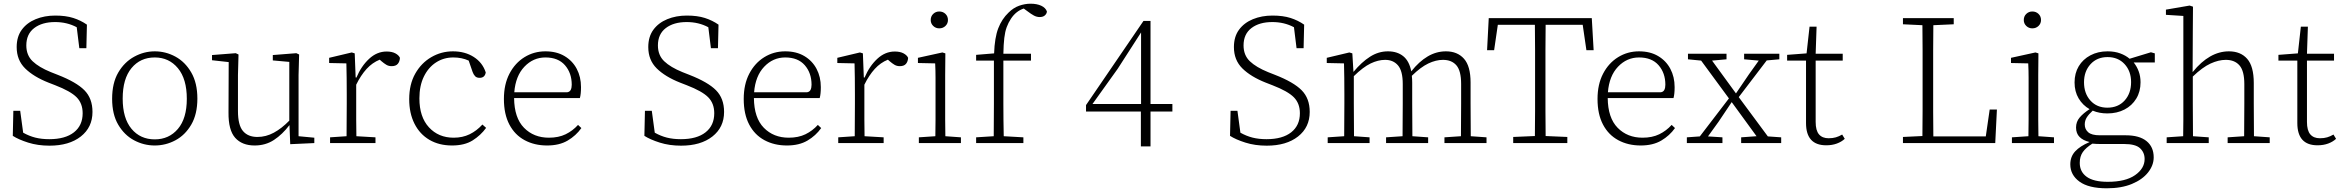

<svg xmlns="http://www.w3.org/2000/svg" viewBox="-20 -772 12645 1036"><path d="M247 14Q184 14 132 -2.5Q80 -19 49 -39L52 -174H89L105 -56Q137 -38 170.5 -29.5Q204 -21 246 -21Q332 -21 379 -58Q426 -95 426 -161Q426 -214 393.5 -247Q361 -280 278 -312L242 -326Q161 -358 115.5 -403Q70 -448 70 -518Q70 -574 97.5 -611.5Q125 -649 172.5 -668.5Q220 -688 278 -688Q335 -688 375.5 -675Q416 -662 449 -639L446 -512H408L394 -625Q342 -653 277 -653Q207 -653 164.5 -620.5Q122 -588 122 -527Q122 -474 156 -441.5Q190 -409 254 -383L292 -368Q392 -329 435.5 -285Q479 -241 479 -168Q479 -85 416 -35.5Q353 14 247 14Z M815 13Q756 13 703.5 -15Q651 -43 618 -99Q585 -155 585 -239Q585 -324 618 -380.5Q651 -437 704 -466Q757 -495 815 -495Q874 -495 926.5 -466.5Q979 -438 1012 -381Q1045 -324 1045 -240Q1045 -156 1012 -99.5Q979 -43 926.5 -15Q874 13 815 13ZM815 -20Q892 -20 940 -76.5Q988 -133 988 -239Q988 -346 940 -404Q892 -462 815 -462Q737 -462 689.5 -404.5Q642 -347 642 -240Q642 -134 689.5 -77Q737 -20 815 -20Z M1354 13Q1286 13 1249 -28.5Q1212 -70 1213 -165L1214 -437L1124 -447V-475L1252 -485L1267 -478L1264 -367V-173Q1264 -97 1291 -65Q1318 -33 1369 -33Q1415 -33 1457.5 -56Q1500 -79 1541 -121V-438L1452 -446V-475L1579 -485L1594 -478L1591 -367V-37L1676 -29V0L1546 6L1542 -96H1541Q1504 -47 1458.5 -17Q1413 13 1354 13Z M1761 0V-31L1850 -37Q1850 -78 1850.5 -126Q1851 -174 1851 -213V-264Q1851 -311 1850.5 -351.5Q1850 -392 1849 -430L1756 -432V-460L1878 -489L1894 -484L1899 -354H1902V-353H1903Q1929 -415 1971.5 -454.5Q2014 -494 2066 -494Q2095 -494 2113.5 -484Q2132 -474 2138 -460Q2137 -440 2126.5 -427.5Q2116 -415 2093 -415Q2077 -415 2064.5 -422.5Q2052 -430 2038 -442L2029 -450Q1989 -434 1958 -400Q1927 -366 1902 -315V-213Q1902 -174 1902 -126Q1902 -78 1903 -37L2006 -31V0Z M2419 13Q2349 13 2297 -17.5Q2245 -48 2216.5 -104.5Q2188 -161 2188 -237Q2188 -317 2220.5 -374.5Q2253 -432 2307 -463.5Q2361 -495 2424 -495Q2489 -495 2536.5 -464.5Q2584 -434 2601 -381Q2596 -352 2568 -352Q2552 -352 2543.5 -361Q2535 -370 2530 -384L2509 -445Q2472 -462 2426 -462Q2374 -462 2332.5 -435Q2291 -408 2267 -358.5Q2243 -309 2243 -241Q2243 -141 2294.5 -85Q2346 -29 2428 -29Q2476 -29 2514 -47.5Q2552 -66 2583 -100L2603 -82Q2574 -42 2530.5 -14.5Q2487 13 2419 13Z M2923 -462Q2857 -462 2809.5 -412Q2762 -362 2755 -274H3040Q3054 -276 3059.5 -287Q3065 -298 3065 -315Q3065 -378 3028.5 -420Q2992 -462 2923 -462ZM2932 13Q2864 13 2811 -15.5Q2758 -44 2728.5 -100Q2699 -156 2699 -238Q2699 -317 2729 -374.5Q2759 -432 2810 -463.5Q2861 -495 2923 -495Q2983 -495 3026 -469.5Q3069 -444 3092 -400.5Q3115 -357 3115 -302Q3115 -264 3109 -243H2754Q2755 -136 2807.5 -82.5Q2860 -29 2942 -29Q2994 -29 3032 -47.5Q3070 -66 3099 -98L3117 -81Q3088 -40 3043 -13.5Q2998 13 2932 13Z M3655 14Q3592 14 3540 -2.5Q3488 -19 3457 -39L3460 -174H3497L3513 -56Q3545 -38 3578.5 -29.5Q3612 -21 3654 -21Q3740 -21 3787 -58Q3834 -95 3834 -161Q3834 -214 3801.5 -247Q3769 -280 3686 -312L3650 -326Q3569 -358 3523.5 -403Q3478 -448 3478 -518Q3478 -574 3505.5 -611.5Q3533 -649 3580.5 -668.5Q3628 -688 3686 -688Q3743 -688 3783.5 -675Q3824 -662 3857 -639L3854 -512H3816L3802 -625Q3750 -653 3685 -653Q3615 -653 3572.5 -620.5Q3530 -588 3530 -527Q3530 -474 3564 -441.5Q3598 -409 3662 -383L3700 -368Q3800 -329 3843.5 -285Q3887 -241 3887 -168Q3887 -85 3824 -35.5Q3761 14 3655 14Z M4217 -462Q4151 -462 4103.5 -412Q4056 -362 4049 -274H4334Q4348 -276 4353.5 -287Q4359 -298 4359 -315Q4359 -378 4322.5 -420Q4286 -462 4217 -462ZM4226 13Q4158 13 4105 -15.5Q4052 -44 4022.5 -100Q3993 -156 3993 -238Q3993 -317 4023 -374.5Q4053 -432 4104 -463.5Q4155 -495 4217 -495Q4277 -495 4320 -469.5Q4363 -444 4386 -400.5Q4409 -357 4409 -302Q4409 -264 4403 -243H4048Q4049 -136 4101.5 -82.5Q4154 -29 4236 -29Q4288 -29 4326 -47.5Q4364 -66 4393 -98L4411 -81Q4382 -40 4337 -13.5Q4292 13 4226 13Z M4503 0V-31L4592 -37Q4592 -78 4592.5 -126Q4593 -174 4593 -213V-264Q4593 -311 4592.5 -351.5Q4592 -392 4591 -430L4498 -432V-460L4620 -489L4636 -484L4641 -354H4644V-353H4645Q4671 -415 4713.5 -454.5Q4756 -494 4808 -494Q4837 -494 4855.5 -484Q4874 -474 4880 -460Q4879 -440 4868.5 -427.5Q4858 -415 4835 -415Q4819 -415 4806.5 -422.5Q4794 -430 4780 -442L4771 -450Q4731 -434 4700 -400Q4669 -366 4644 -315V-213Q4644 -174 4644 -126Q4644 -78 4645 -37L4748 -31V0Z M4938 0V-31L5027 -37Q5028 -78 5028 -126Q5028 -174 5028 -213V-263Q5028 -310 5028 -351Q5028 -392 5026 -430L4933 -432V-460L5065 -489L5081 -484L5080 -367V-213Q5080 -174 5080 -125.5Q5080 -77 5081 -37L5165 -31V0ZM5048 -619Q5029 -619 5015.5 -632Q5002 -645 5002 -664Q5002 -684 5015.5 -697Q5029 -710 5048 -710Q5068 -710 5081.5 -697Q5095 -684 5095 -664Q5095 -645 5081.5 -632Q5068 -619 5048 -619Z M5247 0V-31L5342 -37Q5342 -81 5342.5 -125Q5343 -169 5343 -213V-445H5247V-476L5344 -484Q5347 -569 5366.5 -619.5Q5386 -670 5422 -704Q5448 -730 5479 -741Q5510 -752 5541 -752Q5575 -752 5598.5 -741Q5622 -730 5629 -710Q5628 -698 5618 -689Q5608 -680 5590 -680Q5574 -680 5559 -688Q5544 -696 5523 -712L5504 -726Q5462 -712 5435 -671Q5421 -650 5412 -625.5Q5403 -601 5399 -567Q5395 -533 5394 -482H5543V-445H5394V-213Q5394 -169 5394.5 -125Q5395 -81 5396 -37L5502 -31V0Z M6136 18V-170H5840V-205L6150 -659H6188V-211H6306V-170H6188V18ZM6011 -401 5875 -211H6137V-597Z M6815 14Q6752 14 6700 -2.5Q6648 -19 6617 -39L6620 -174H6657L6673 -56Q6705 -38 6738.5 -29.5Q6772 -21 6814 -21Q6900 -21 6947 -58Q6994 -95 6994 -161Q6994 -214 6961.5 -247Q6929 -280 6846 -312L6810 -326Q6729 -358 6683.5 -403Q6638 -448 6638 -518Q6638 -574 6665.5 -611.5Q6693 -649 6740.5 -668.5Q6788 -688 6846 -688Q6903 -688 6943.5 -675Q6984 -662 7017 -639L7014 -512H6976L6962 -625Q6910 -653 6845 -653Q6775 -653 6732.5 -620.5Q6690 -588 6690 -527Q6690 -474 6724 -441.5Q6758 -409 6822 -383L6860 -368Q6960 -329 7003.5 -285Q7047 -241 7047 -168Q7047 -85 6984 -35.5Q6921 14 6815 14Z M7144 0V-31L7233 -37Q7233 -78 7233.5 -126Q7234 -174 7234 -213V-264Q7234 -311 7233.5 -351.5Q7233 -392 7232 -430L7139 -432V-460L7261 -489L7277 -484L7283 -384Q7327 -437 7372.5 -466Q7418 -495 7469 -495Q7519 -495 7551.5 -469Q7584 -443 7595 -387Q7637 -440 7683.5 -467.5Q7730 -495 7782 -495Q7844 -495 7879.5 -455Q7915 -415 7915 -327V-213Q7915 -173 7915.5 -125Q7916 -77 7916 -37L8001 -31V0H7774V-31L7863 -37Q7863 -77 7863.5 -125Q7864 -173 7864 -213V-319Q7864 -390 7838.5 -419.5Q7813 -449 7766 -449Q7728 -449 7687 -429.5Q7646 -410 7598 -363Q7599 -354 7599.5 -345Q7600 -336 7600 -325V-213Q7600 -173 7600.5 -125Q7601 -77 7601 -37L7686 -31V0H7459V-31L7548 -37Q7548 -77 7548.5 -125Q7549 -173 7549 -213V-319Q7549 -389 7523.5 -419Q7498 -449 7454 -449Q7416 -449 7375.5 -429.5Q7335 -410 7285 -361V-213Q7285 -174 7285.5 -126Q7286 -78 7286 -37L7370 -31V0Z M8004 -501 8013 -674H8569L8579 -501H8540L8520 -638H8320Q8319 -571 8319 -502.5Q8319 -434 8319 -366V-308Q8319 -241 8319 -173.5Q8319 -106 8320 -38L8437 -33V0H8145V-33L8262 -38Q8263 -106 8263 -173.5Q8263 -241 8263 -308V-366Q8263 -434 8263 -502.5Q8263 -571 8262 -638H8062L8042 -501Z M8824 -462Q8758 -462 8710.5 -412Q8663 -362 8656 -274H8941Q8955 -276 8960.5 -287Q8966 -298 8966 -315Q8966 -378 8929.5 -420Q8893 -462 8824 -462ZM8833 13Q8765 13 8712 -15.5Q8659 -44 8629.5 -100Q8600 -156 8600 -238Q8600 -317 8630 -374.5Q8660 -432 8711 -463.5Q8762 -495 8824 -495Q8884 -495 8927 -469.5Q8970 -444 8993 -400.5Q9016 -357 9016 -302Q9016 -264 9010 -243H8655Q8656 -136 8708.5 -82.5Q8761 -29 8843 -29Q8895 -29 8933 -47.5Q8971 -66 9000 -98L9018 -81Q8989 -40 8944 -13.5Q8899 13 8833 13Z M9391 -452V-482H9581V-452L9513 -446L9362 -248L9519 -36L9591 -31V0H9375V-31L9458 -37L9324 -221L9253 -115L9196 -36L9274 -31V0H9082V-31L9152 -36L9309 -241L9159 -445L9088 -452V-482H9296V-452L9218 -445L9347 -268L9417 -371L9470 -445Z M9834 12Q9725 12 9725 -108V-445H9623V-476L9728 -484L9744 -628H9782L9777 -482H9923V-445H9777V-114Q9777 -68 9795 -47Q9813 -26 9847 -26Q9869 -26 9886 -31Q9903 -36 9920 -46L9934 -23Q9917 -7 9891.5 2.5Q9866 12 9834 12Z M10248 -641V-674H10522V-641L10412 -636Q10411 -569 10411 -498.5Q10411 -428 10411 -350V-294Q10411 -235 10411 -169.5Q10411 -104 10412 -36H10695L10716 -181H10755L10746 0H10248V-33L10353 -38Q10354 -106 10354 -173.5Q10354 -241 10354 -308V-366Q10354 -434 10354 -501.5Q10354 -569 10353 -636Z M10836 0V-31L10925 -37Q10926 -78 10926 -126Q10926 -174 10926 -213V-263Q10926 -310 10926 -351Q10926 -392 10924 -430L10831 -432V-460L10963 -489L10979 -484L10978 -367V-213Q10978 -174 10978 -125.5Q10978 -77 10979 -37L11063 -31V0ZM10946 -619Q10927 -619 10913.5 -632Q10900 -645 10900 -664Q10900 -684 10913.5 -697Q10927 -710 10946 -710Q10966 -710 10979.5 -697Q10993 -684 10993 -664Q10993 -645 10979.5 -632Q10966 -619 10946 -619Z M11202 107Q11202 155 11239.5 182Q11277 209 11353 209Q11449 209 11500.5 173Q11552 137 11552 86Q11552 51 11527.5 28Q11503 5 11441 5H11312Q11302 5 11291.5 4.5Q11281 4 11270 3Q11235 25 11218.5 48.5Q11202 72 11202 107ZM11351 -160Q11307 -160 11272 -175Q11250 -155 11239.5 -138Q11229 -121 11229 -100Q11229 -75 11247.5 -58.5Q11266 -42 11310 -42H11450Q11524 -42 11562.5 -10.5Q11601 21 11601 77Q11601 120 11570.5 158.5Q11540 197 11483.5 220.5Q11427 244 11348 244Q11250 244 11200.5 208Q11151 172 11151 115Q11151 73 11177.5 44.5Q11204 16 11254 -5V-6Q11220 -14 11201 -33Q11182 -52 11182 -84Q11182 -115 11201.5 -138Q11221 -161 11255 -183Q11218 -204 11196 -241Q11174 -278 11174 -327Q11174 -377 11196.5 -414.5Q11219 -452 11259.5 -473.5Q11300 -495 11352 -495Q11390 -495 11420 -484Q11450 -473 11471 -455L11586 -490L11607 -484V-435H11493Q11510 -414 11520 -387Q11530 -360 11530 -328Q11530 -278 11507 -240Q11484 -202 11443.5 -181Q11403 -160 11351 -160ZM11351 -191Q11409 -191 11444 -229.5Q11479 -268 11479 -329Q11479 -388 11444 -426Q11409 -464 11352 -464Q11295 -464 11260 -425.5Q11225 -387 11225 -328Q11225 -268 11259.5 -229.5Q11294 -191 11351 -191Z M11671 0V-31L11760 -37Q11761 -78 11761 -126Q11761 -174 11761 -213V-686L11667 -692V-720L11795 -742L11813 -736L11812 -603L11811 -384H11812Q11902 -495 12007 -495Q12070 -495 12105.5 -454.5Q12141 -414 12141 -324V-213Q12141 -173 12141.5 -125Q12142 -77 12142 -37L12227 -31V0H12000V-31L12089 -37Q12089 -77 12089.5 -125Q12090 -173 12090 -213V-318Q12090 -389 12064 -419Q12038 -449 11990 -449Q11951 -449 11907.5 -429Q11864 -409 11812 -359V-213Q11812 -174 11812.5 -126Q11813 -78 11813 -37L11898 -31V0Z M12485 12Q12376 12 12376 -108V-445H12274V-476L12379 -484L12395 -628H12433L12428 -482H12574V-445H12428V-114Q12428 -68 12446 -47Q12464 -26 12498 -26Q12520 -26 12537 -31Q12554 -36 12571 -46L12585 -23Q12568 -7 12542.5 2.5Q12517 12 12485 12Z"/></svg>

Font: Source Serif 4 SmText Light
Style: Regular
Weight: 300
Designer: Frank Grießhammer
Foundry: Adobe
Version: Version 4.005;hotconv 1.1.0;makeotfexe 2.6.0